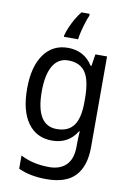

<svg xmlns="http://www.w3.org/2000/svg" viewBox="-106 -830 772 1134"><g transform="rotate(10 279.5 -263.0)"><path d="M247 -546Q294 -546 331.5 -526.5Q369 -507 396 -465H401L412 -536H482V8Q482 122 427 181Q372 240 255 240Q155 240 86 207V128Q161 167 258 167Q324 167 360.5 130Q397 93 397 19V0Q397 -14 398 -36Q399 -58 400 -72H396Q346 10 247 10Q154 10 102 -62Q50 -134 50 -267Q50 -399 102.5 -472.5Q155 -546 247 -546ZM261 -473Q201 -473 169.5 -419.5Q138 -366 138 -266Q138 -62 263 -62Q332 -62 364.5 -106.5Q397 -151 397 -246V-268Q397 -377 364.5 -425Q332 -473 261 -473ZM337 -754Q329 -737 320.5 -710Q312 -683 305 -654.5Q298 -626 296 -606H211V-615Q216 -635 227.5 -662.5Q239 -690 255 -717.5Q271 -745 288 -766H337Z"/></g></svg>

Font: Noto Sans Kannada SemiCondensed
Style: Regular
Weight: 400
Width: 4
Designer: Jelle Bosma - Monotype Design Team
Foundry: Monotype Imaging Inc.
Version: Version 2.005; ttfautohint (v1.8.4.7-5d5b)